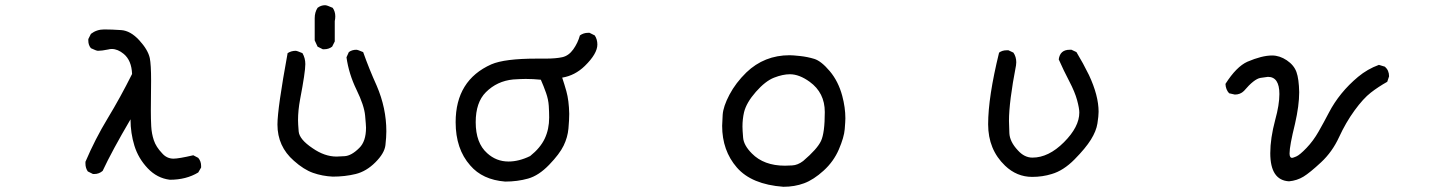

<svg xmlns="http://www.w3.org/2000/svg" viewBox="-20 -676 5540 737"><path d="M632 14Q583 8 547 -30Q511 -68 496 -116.5Q481 -165 481 -218Q410 -97 374 -20Q360 -8 342 -8H337L317 -18Q308 -31 308 -48V-55Q345 -142 393.5 -222Q442 -302 487 -392Q485 -444 455 -469Q432 -488 409 -488Q402 -488 395 -486Q371 -481 356 -481Q350 -481 329 -491Q319 -503 319 -520V-526L329 -546Q351 -563 380 -563Q409 -563 445 -560.5Q481 -558 514.5 -521.5Q548 -485 555 -453Q560 -428 560 -367L559 -251Q559 -219 560.5 -191Q562 -163 570.5 -137.5Q579 -112 602 -88Q620 -67 646 -67Q666 -67 722 -80L741 -70Q752 -57 752 -39V-33L741 -14Q695 14 632 14Z M1257 2Q1217 0 1181.5 -12.5Q1146 -25 1108 -59Q1045 -114 1045 -198Q1045 -259 1084 -472Q1098 -481 1115 -481Q1120 -481 1141 -472Q1152 -453 1152 -430Q1152 -399 1132 -295Q1124 -252 1124 -215Q1124 -202 1126.5 -171.5Q1129 -141 1180 -107Q1226 -75 1272 -75Q1276 -75 1302.5 -76.5Q1329 -78 1359 -108Q1385 -133 1385 -186Q1385 -194 1381.5 -232.5Q1378 -271 1348.5 -331.5Q1319 -392 1310 -456L1319 -476Q1331 -485 1348 -485Q1353 -485 1374 -476Q1397 -411 1426 -347Q1463 -261 1463 -172Q1463 -150 1459.5 -119Q1456 -88 1421 -53Q1386 -18 1345 -8Q1304 2 1257 2ZM1225 -487H1219L1199 -497L1188 -521V-606Q1188 -629 1199 -646Q1212 -656 1228 -656Q1235 -656 1257 -646Q1267 -632 1267 -613Q1267 -604 1265 -595V-517L1255 -497Q1242 -487 1225 -487Z M1919 21Q1832 14 1785 -41Q1729 -104 1729 -207Q1729 -368 1866 -429Q1917 -451 2039 -451H2073Q2114 -451 2138.5 -456.5Q2163 -462 2180.5 -486.5Q2198 -511 2206 -540Q2220 -550 2237 -550H2243L2263 -540Q2273 -525 2273 -505Q2273 -470 2225 -423Q2187 -386 2138 -378Q2147 -351 2154 -326Q2164 -290 2165 -239Q2165 -216 2162 -182.5Q2159 -149 2143.5 -117Q2128 -85 2088 -43.5Q2048 -2 2007 9.5Q1966 21 1919 21ZM1932 -56Q1972 -56 2015 -77Q2054 -108 2071 -144Q2088 -180 2088 -225Q2088 -245 2086.5 -269.5Q2085 -294 2076 -319.5Q2067 -345 2056 -370Q2026 -373 1998 -373Q1981 -373 1950 -371Q1888 -365 1845 -322Q1806 -283 1806 -207Q1806 -127 1850 -88Q1885 -56 1932 -56Z M2987 41Q2865 32 2808.5 -33Q2752 -98 2752 -193Q2752 -203 2754 -235Q2756 -267 2780 -312.5Q2804 -358 2845 -398Q2914 -464 3011 -464Q3023 -464 3051 -461Q3079 -458 3105.5 -450Q3132 -442 3165 -403Q3198 -364 3213 -308Q3225 -263 3225 -222Q3225 -211 3222.5 -180Q3220 -149 3200 -102.5Q3180 -56 3141.5 -21Q3103 14 3066.5 27.5Q3030 41 2987 41ZM2993 -40Q2999 -40 3020.5 -41Q3042 -42 3063 -58Q3117 -104 3131.5 -135Q3146 -166 3146 -246Q3146 -320 3088 -362Q3048 -391 3012 -391Q2985 -391 2951.5 -378Q2918 -365 2881.5 -323.5Q2845 -282 2836 -245Q2830 -219 2830 -190Q2830 -177 2832.5 -147.5Q2835 -118 2866 -87Q2912 -40 2993 -40Z M3942 3Q3883 3 3838 -40Q3773 -102 3773 -199Q3773 -303 3815 -474Q3827 -483 3844 -483H3851L3870 -474Q3881 -458 3881 -437L3880 -425Q3853 -285 3853 -212Q3853 -198 3854.5 -165Q3856 -132 3887 -99Q3912 -71 3943 -71Q4005 -71 4064 -130Q4123 -189 4123 -244Q4123 -260 4114.5 -291.5Q4106 -323 4084.5 -364Q4063 -405 4044 -448Q4049 -485 4086 -485H4093L4112 -476Q4138 -433 4160 -388Q4197 -309 4197 -247Q4197 -231 4192.5 -202Q4188 -173 4167.5 -140Q4147 -107 4104.5 -64Q4062 -21 4017 -8Q3982 3 3942 3Z M4928 20Q4856 16 4856 -88Q4856 -145 4875 -216Q4891 -274 4891 -315Q4891 -381 4847 -381Q4843 -381 4818.5 -377Q4794 -373 4755 -327Q4741 -313 4720 -313L4698 -318Q4685 -332 4684 -354Q4726 -420 4768 -439Q4824 -463 4863 -463Q4892 -463 4919.5 -444.5Q4947 -426 4956.5 -399.5Q4966 -373 4967 -322Q4967 -271 4951 -201Q4930 -116 4930 -87Q4930 -70 4940 -70Q4943 -70 4956 -75.5Q4969 -81 4995 -108Q5021 -135 5041.5 -171Q5062 -207 5081.5 -244.5Q5101 -282 5129 -316.5Q5157 -351 5193 -381Q5229 -411 5273 -427L5296 -420Q5312 -406 5312 -383L5305 -362Q5271 -343 5242 -320.5Q5213 -298 5179.5 -252Q5146 -206 5120 -149.5Q5094 -93 5051 -53Q5008 -13 4983.5 2Q4959 17 4928 20Z"/></svg>

Font: Xiaolai SC
Style: Regular
Weight: 400
Designer: Nozomi Seto 瀬戸のぞみ
Version: Version 3.11;December 4, 2020;FontCreator 13.0.0.2613 64-bit